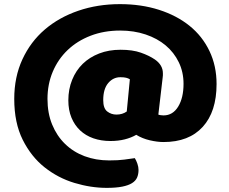

<svg xmlns="http://www.w3.org/2000/svg" viewBox="-20 -683 1109 930"><path d="M640 -30Q616 -16 584.5 -8Q553 0 515 0Q470 0 432.5 -13Q395 -26 368 -51.5Q341 -77 326 -113.5Q311 -150 311 -197Q311 -251 329.5 -296.5Q348 -342 381 -374Q414 -406 460.5 -424Q507 -442 564 -442Q622 -442 662 -428Q702 -414 730 -395Q769 -368 769 -328Q769 -323 769 -318Q769 -313 768 -308L747 -128Q751 -126 759 -125Q767 -124 772 -124Q817 -124 843 -166.5Q869 -209 869 -277Q869 -334 846 -381.5Q823 -429 782.5 -463Q742 -497 685.5 -516Q629 -535 562 -535Q484 -535 419 -510Q354 -485 307.5 -440.5Q261 -396 235.5 -335.5Q210 -275 210 -204Q210 -135 232.5 -80Q255 -25 295 14Q335 53 389.5 73.5Q444 94 509 94Q554 94 582.5 90Q611 86 633 83Q640 94 645.5 110Q651 126 651 140Q651 161 644 177Q637 193 619.5 204Q602 215 572 221Q542 227 497 227Q420 227 340.5 203Q261 179 196 127.5Q131 76 90 -6Q49 -88 49 -204Q49 -310 88.5 -395.5Q128 -481 197 -540Q266 -599 359.5 -631Q453 -663 561 -663Q664 -663 750 -635.5Q836 -608 898 -558Q960 -508 994.5 -436Q1029 -364 1029 -276Q1029 -142 962 -68.5Q895 5 772 5Q742 5 705.5 -3.5Q669 -12 640 -30ZM480 -198Q480 -158 499.5 -143Q519 -128 544 -128Q573 -128 594 -143L609 -299Q601 -304 590.5 -306.5Q580 -309 563 -309Q528 -309 504 -280.5Q480 -252 480 -198Z"/></svg>

Font: Baloo Tammudu 2 ExtraBold
Style: Regular
Weight: 800
Designer: Maithili Shingre, Omkar Shende and Ek Type
Foundry: Ek Type
Version: Version 1.640;hotconv 1.0.111;makeotfexe 2.5.65597; ttfautoh